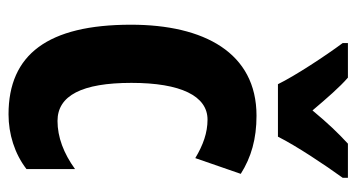

<svg xmlns="http://www.w3.org/2000/svg" viewBox="-208 -598 816 439"><g transform="rotate(90 199.5 -378.0)"><path d="M172 -606H292C313 -648 357 -714 386 -754V-766H308C283 -743 262 -721 232 -685C204 -718 179 -747 157 -766H78V-754C107 -715 153 -645 172 -606ZM241 10C286 10 331 -4 366 -31V-142C330 -116 293 -102 256 -102C198 -102 169 -158 169 -271C169 -384 199 -445 253 -445C283 -445 311 -435 341 -417L377 -521C339 -545 297 -557 244 -557C100 -557 36 -437 36 -270C36 -80 104 10 241 10Z"/></g></svg>

Font: Noto Sans Devanagari ExtraCondensed
Style: Bold
Weight: 700
Width: 2
Designer: Jelle Bosma - Monotype Design Team
Foundry: Monotype Imaging Inc.
Version: Version 2.004